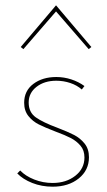

<svg xmlns="http://www.w3.org/2000/svg" viewBox="-20 -700 404 723"><path d="M58 -523 191 -680 324 -523 314 -515 191 -657 68 -515ZM45 -47 56 -58Q76 -37 109 -24Q142 -11 178 -11Q229 -11 263.5 -38Q298 -65 298 -107Q298 -134 283 -151.5Q268 -169 247 -180Q226 -191 188 -205Q149 -220 126 -231.5Q103 -243 87 -263Q71 -283 71 -313Q71 -358 105.5 -384Q140 -410 192 -410Q221 -410 248.5 -401Q276 -392 298 -376L288 -363Q270 -379 244.5 -387.5Q219 -396 192 -396Q147 -396 117.5 -373Q88 -350 88 -314Q88 -277 115 -258Q142 -239 196 -219Q235 -204 258.5 -192Q282 -180 298.5 -159.5Q315 -139 315 -108Q315 -59 276.5 -28Q238 3 178 3Q137 3 101.5 -11Q66 -25 45 -47Z"/></svg>

Font: Ysabeau Infant Thin
Style: Regular
Weight: 200
Designer: Christian Thalmann (Catharsis Fonts)
Version: Version 0.003